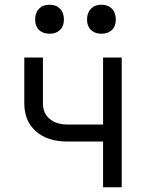

<svg xmlns="http://www.w3.org/2000/svg" viewBox="-20 -794 640 814"><path d="M417 0V-194H265Q181 -194 132 -237.5Q83 -281 83 -356V-550H162V-356Q162 -314 190.5 -290Q219 -266 268 -266H417V-550H496V0ZM410 -651Q382 -651 365.5 -667Q349 -683 349 -711Q349 -740 365.5 -757Q382 -774 410 -774Q438 -774 454.5 -757Q471 -740 471 -711Q471 -683 454.5 -667Q438 -651 410 -651ZM190 -651Q162 -651 145.5 -667Q129 -683 129 -711Q129 -740 145.5 -757Q162 -774 190 -774Q218 -774 234.5 -757Q251 -740 251 -711Q251 -683 234.5 -667Q218 -651 190 -651Z"/></svg>

Font: Pitagon Sans Mono Light
Style: Regular
Weight: 300
Monospace: yes
Designer: Travis Tran
Foundry: Pitagon
Version: Version 1.001; ttfautohint (v1.8.4.7-5d5b);gftools[0.9.26]